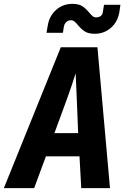

<svg xmlns="http://www.w3.org/2000/svg" viewBox="-39 -975 659 995"><path d="M138 0H-19L276 -730H466L531 0H382L373 -165H199ZM243 -285H366L359 -461L353 -595Q332 -528 308 -462ZM365 -845Q354 -858 346.5 -864Q339 -870 328 -870Q315 -870 305 -861Q295 -852 292 -837L287 -805H202L208 -840Q216 -892 251.5 -923.5Q287 -955 336 -955Q369 -955 387.5 -943Q406 -931 423 -910Q434 -897 441.5 -891Q449 -885 460 -885Q474 -885 483.5 -892.5Q493 -900 494 -913L500 -950H585L580 -915Q572 -863 536.5 -831.5Q501 -800 452 -800Q419 -800 400.5 -812Q382 -824 365 -845Z"/></svg>

Font: JetBrains Mono Extra Bold
Style: Italic
Weight: 800
Italic angle: -9°
Monospace: yes
Designer: Philipp Nurullin, Konstantin Bulenkov
Foundry: JetBrains
Version: 2.002